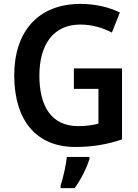

<svg xmlns="http://www.w3.org/2000/svg" viewBox="-20 -744 710 985"><path d="M359 -393V-288H485V-110C458 -102 423 -97 381 -97C243 -97 182 -200 182 -356C182 -517 255 -618 392 -618C451 -618 506 -602 554 -577L595 -680C539 -707 470 -724 393 -724C174 -724 53 -580 53 -358C53 -128 165 10 366 10C457 10 534 -4 606 -29V-393ZM439 71V61H323C319 102 303 172 291 208V221H363C396 176 425 117 439 71Z"/></svg>

Font: Noto Sans Thai Looped SemiCondensed SemiBold
Style: Regular
Weight: 600
Width: 4
Designer: Sasikarn Vongin, Ben Mitchell
Foundry: The Fontpad Ltd
Version: Version 1.001